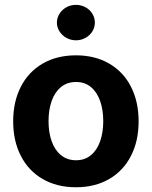

<svg xmlns="http://www.w3.org/2000/svg" viewBox="-20 -767 630 797"><path d="M34.7 -263.2Q34.7 -344.9 66.5 -406.9Q98.2 -468.9 157.1 -503.1Q216.1 -537.3 295.2 -537.3Q374.3 -537.3 433.2 -503.1Q492.1 -468.9 523.7 -406.9Q555.4 -344.9 555.4 -263.2Q555.4 -181.9 523.7 -120Q492.1 -58.1 433.2 -23.9Q374.3 10.3 295.2 10.3Q216.1 10.3 157.1 -23.9Q98.2 -58.1 66.5 -120Q34.7 -181.9 34.7 -263.2ZM408.6 -264Q408.6 -311.1 395.6 -347.9Q382.6 -384.7 357.3 -405.7Q332 -426.7 296 -426.7Q259.2 -426.7 233.5 -405.9Q207.7 -385.1 194.6 -348.2Q181.5 -311.3 181.5 -264Q181.5 -216.9 194.6 -180.2Q207.7 -143.6 233.5 -122.7Q259.2 -101.8 296 -101.8Q332 -101.8 357.3 -122.7Q382.6 -143.6 395.6 -180.3Q408.6 -217.1 408.6 -264ZM216.2 -673.3Q216.2 -693.1 227.1 -710.2Q237.9 -727.2 255.9 -737Q273.8 -746.8 295.2 -746.8Q316.4 -746.8 334.6 -737Q352.8 -727.2 363.3 -710.2Q373.8 -693.1 373.8 -673.3Q373.8 -653.4 363.3 -636.5Q352.8 -619.6 334.6 -609.7Q316.4 -599.7 295.2 -599.7Q273.8 -599.7 255.9 -609.7Q237.9 -619.6 227.1 -636.5Q216.2 -653.4 216.2 -673.3Z"/></svg>

Font: Pretendard Variable
Style: Regular
Weight: 400
Designer: Base glyphs from Inter by Rasmus Andersson; Hangul glyphs from Noto Sans CJK(Source Han Sans) by Jang Soo-young and Kang
Foundry: Kil Hyung-jin
Version: Version 1.100;FEAKit 1.0